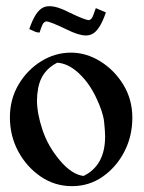

<svg xmlns="http://www.w3.org/2000/svg" viewBox="-20 -602 477 634"><path d="M263.2 -484.9Q239.3 -484.9 198.7 -505.4Q145 -531.2 133.3 -531.2Q128.9 -531.2 124 -526.4Q119.1 -521.5 110.8 -494.6Q100.1 -494.6 92.3 -499L76.7 -505.9Q96.7 -565.4 122.6 -577.1Q131.3 -581.5 143.6 -581.5Q169.9 -581.5 210.4 -560.1Q261.2 -535.6 273.4 -535.6Q277.3 -535.6 282 -540.5Q286.6 -545.4 296.4 -575.2L329.6 -561Q309.6 -501.5 283.7 -489.3Q274.9 -484.9 263.2 -484.9ZM217.8 12.7Q160.6 12.7 114 -19.3Q67.4 -51.3 40 -102.5Q12.7 -153.8 12.7 -214.4Q12.7 -274.4 41.3 -322.8Q69.8 -371.1 116 -399.7Q162.1 -428.2 214.4 -428.2Q264.6 -428.2 311.3 -399.4Q357.9 -370.6 387.5 -322Q417 -273.4 417 -212.9Q417 -152.8 390.9 -101.8Q364.7 -50.8 319.6 -19Q274.4 12.7 217.8 12.7ZM255.9 -21Q327.1 -55.7 327.1 -151.4Q327.1 -168.9 323.7 -200.4Q320.3 -231.9 297.1 -280.5Q273.9 -329.1 239.5 -360.8Q205.1 -392.6 168.9 -395Q116.2 -368.2 106 -310.5Q102.1 -289.1 102.1 -270.5Q102.1 -228 120.1 -173.6Q138.2 -119.1 177.7 -72.3Q217.3 -25.4 255.9 -21Z"/></svg>

Font: Quaaykop
Style: Medium
Weight: 500
Designer: Tup Wanders
Foundry: Free font, DO NOT SELL
Version: Version 1.00;July 31, 2023;FontCreator 11.5.0.2430 64-bit